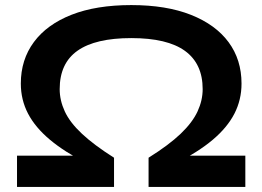

<svg xmlns="http://www.w3.org/2000/svg" viewBox="-20 -736 1033 756"><path d="M47 0V-123H324V-92Q235 -137 177 -185.5Q119 -234 90.5 -288.5Q62 -343 62 -407Q62 -501 113.5 -570.5Q165 -640 262 -678Q359 -716 497 -716Q635 -716 732 -677.5Q829 -639 880 -570Q931 -501 931 -407Q931 -343 903 -288.5Q875 -234 817.5 -185.5Q760 -137 670 -92V-123H946V0H565V-115Q645 -165 691.5 -209.5Q738 -254 758 -297.5Q778 -341 778 -385Q778 -485 708.5 -535.5Q639 -586 497 -586Q356 -586 285.5 -536.5Q215 -487 215 -385Q215 -341 235 -297.5Q255 -254 302.5 -209.5Q350 -165 429 -115V0Z"/></svg>

Font: Nunito Sans 7pt Expanded
Style: Bold
Weight: 700
Width: 7
Designer: Vernon Adams
Foundry: Vernon Adams
Version: Version 3.101;gftools[0.9.27]